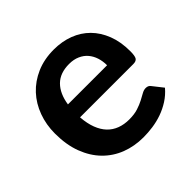

<svg xmlns="http://www.w3.org/2000/svg" viewBox="-137 -661 808 808"><g transform="rotate(-45 267.0 -257.0)"><path d="M279.5 -521Q328 -521 369 -505.5Q410 -490 439.5 -460.2Q469 -430.5 485.8 -387.2Q502.5 -344 502.5 -288.5Q502.5 -260.5 496.5 -250.8Q490.5 -241 473.5 -241H156Q159 -201.5 170 -172.8Q181 -144 199 -125.2Q217 -106.5 241.8 -97.2Q266.5 -88 296.5 -88Q326.5 -88 348.2 -95Q370 -102 386.2 -110.5Q402.5 -119 414.8 -126Q427 -133 438.5 -133Q454 -133 461.5 -121.5L497 -76.5Q476.5 -52.5 451 -36.2Q425.5 -20 397.8 -10.2Q370 -0.5 341.2 3.5Q312.5 7.5 285.5 7.5Q232 7.5 186 -10.2Q140 -28 106 -62.8Q72 -97.5 52.5 -148.8Q33 -200 33 -267.5Q33 -320 50 -366.2Q67 -412.5 98.8 -446.8Q130.5 -481 176.2 -501Q222 -521 279.5 -521ZM282 -432.5Q228 -432.5 197.5 -402Q167 -371.5 158.5 -315.5H391.5Q391.5 -339.5 384.8 -360.8Q378 -382 364.5 -398Q351 -414 330.2 -423.2Q309.5 -432.5 282 -432.5Z"/></g></svg>

Font: Lato
Style: Bold
Weight: 700
Designer: Lukasz Dziedzic
Foundry: tyPoland Lukasz Dziedzic
Version: Version 2.007; 2014-02-27